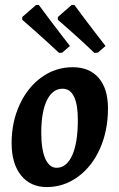

<svg xmlns="http://www.w3.org/2000/svg" viewBox="-20 -745 482 777"><path d="M27 -166Q27 -251 59.5 -321.5Q92 -392 148.5 -432.5Q205 -473 274 -473Q342 -473 379.5 -429.5Q417 -386 417 -306Q417 -217 385 -144.5Q353 -72 296 -30Q239 12 169 12Q103 12 65 -35.5Q27 -83 27 -166ZM295 -260Q295 -322 279.5 -354Q264 -386 233 -386Q193 -386 170 -339.5Q147 -293 147 -208Q147 -139 163.5 -102.5Q180 -66 209 -66Q249 -66 272 -116Q295 -166 295 -260ZM70 -665V-676L126 -725H137Q148 -710 182.5 -664Q217 -618 263 -559L232 -532L219 -531Q172 -575 127.5 -614.5Q83 -654 70 -665ZM214 -665V-676L270 -725H281Q292 -710 326.5 -664Q361 -618 407 -559L376 -532L362 -531Q316 -575 271.5 -614.5Q227 -654 214 -665Z"/></svg>

Font: Alegreya
Style: Bold Italic
Weight: 700
Italic angle: -7°
Designer: Juan Pablo del Peral
Foundry: Huerta Tipografica
Version: Version 2.007; ttfautohint (v1.6)